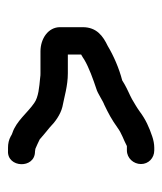

<svg xmlns="http://www.w3.org/2000/svg" viewBox="18 -506 414 491"><g transform="rotate(90 225.5 -261.0)"><path d="M365 -448H358C349 -448 339 -446 330 -443C306 -435 286 -426 266 -411C252 -401 247 -399 234 -391C221 -384 210 -380 196 -372C191 -369 188 -367 186 -366C155 -358 123 -344 98 -329C73 -317 50 -301 50 -265V-207C50 -177 79 -157 112 -157H168C171 -157 175 -157 181 -156C202 -154 229 -152 244 -141C269 -124 290 -95 321 -85C324 -84 326 -83 329 -81C338 -76 348 -74 358 -74H366C410 -71 413 -143 368 -143L361 -144C354 -147 345 -151 337 -155L323 -167C317 -172 311 -177 306 -181C293 -194 274 -208 254 -213C228 -218 200 -227 168 -227H120V-261C125 -264 129 -266 133 -269C153 -281 184 -292 208 -300C219 -303 239 -317 248 -320C271 -331 286 -339 307 -354C322 -365 337 -369 354 -378H365C385 -378 400 -395 400 -414C400 -433 385 -448 365 -448Z"/></g></svg>

Font: Electronic
Style: Bd
Weight: 700
Version: Version 1.011